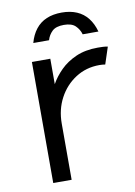

<svg xmlns="http://www.w3.org/2000/svg" viewBox="-79 -725 550 781"><g transform="rotate(-10 196.0 -334.5)"><path d="M369 -434Q363 -435 357.5 -435.5Q352 -436 345 -436Q290 -436 246.5 -408Q203 -380 178 -333Q153 -286 153 -228V4H77V-496H153V-391Q169 -420 195.5 -446.5Q222 -473 260.5 -490Q299 -507 351 -507Q362 -507 372 -506.5Q382 -506 392 -504ZM231 -673Q266 -673 293 -661.5Q320 -650 338 -627Q356 -604 365 -571H300Q294 -592 278.5 -607Q263 -622 231 -622Q198 -622 182.5 -607Q167 -592 161 -571H96Q105 -604 123 -627Q141 -650 168 -661.5Q195 -673 231 -673Z"/></g></svg>

Font: Nata Sans
Style: Regular
Weight: 400
Designer: Daniel Uzquiano Cruz
Version: Version 1.001